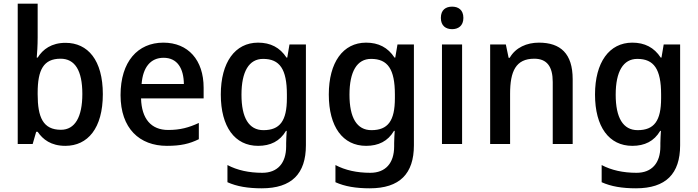

<svg xmlns="http://www.w3.org/2000/svg" viewBox="-20 -780 3780 1040"><path d="M184 -760H76V0H157L176 -66H184C212 -25 256 10 334 10C455 10 537 -85 537 -270C537 -454 456 -548 335 -548C259 -548 212 -513 184 -468H179C181 -490 184 -534 184 -577ZM308 -462C386 -462 426 -398 426 -271C426 -146 386 -77 310 -77C213 -77 184 -145 184 -269V-277C184 -402 216 -462 308 -462Z M865 -549C726 -549 633 -446 633 -265C633 -84 736 10 884 10C959 10 1006 -1 1057 -26V-114C1003 -89 956 -76 891 -76C799 -76 747 -136 744 -247H1083V-305C1083 -455 999 -549 865 -549ZM866 -467C941 -467 975 -409 976 -325H747C754 -416 796 -467 866 -467Z M1378 -549C1253 -549 1176 -442 1176 -268C1176 -93 1252 10 1378 10C1445 10 1496 -15 1529 -71H1533C1532 -57 1530 -22 1530 -5V13C1530 104 1483 156 1401 156C1328 156 1265 142 1212 114V207C1263 230 1323 240 1398 240C1560 240 1637 161 1637 7V-539H1548L1536 -468H1532C1496 -523 1445 -549 1378 -549ZM1405 -461C1495 -461 1534 -406 1534 -268V-248C1534 -125 1496 -75 1407 -75C1328 -75 1288 -142 1288 -267C1288 -393 1329 -461 1405 -461Z M1963 -549C1838 -549 1761 -442 1761 -268C1761 -93 1837 10 1963 10C2030 10 2081 -15 2114 -71H2118C2117 -57 2115 -22 2115 -5V13C2115 104 2068 156 1986 156C1913 156 1850 142 1797 114V207C1848 230 1908 240 1983 240C2145 240 2222 161 2222 7V-539H2133L2121 -468H2117C2081 -523 2030 -549 1963 -549ZM1990 -461C2080 -461 2119 -406 2119 -268V-248C2119 -125 2081 -75 1992 -75C1913 -75 1873 -142 1873 -267C1873 -393 1914 -461 1990 -461Z M2429 -744C2395 -744 2368 -727 2368 -683C2368 -640 2395 -622 2429 -622C2462 -622 2490 -640 2490 -683C2490 -727 2462 -744 2429 -744ZM2483 -539H2374V0H2483Z M2899 -549C2834 -549 2773 -523 2741 -467H2735L2720 -539H2635V0H2743V-272C2743 -394 2774 -462 2874 -462C2942 -462 2974 -420 2974 -336V0H3082V-351C3082 -490 3016 -549 2899 -549Z M3405 -549C3280 -549 3203 -442 3203 -268C3203 -93 3279 10 3405 10C3472 10 3523 -15 3556 -71H3560C3559 -57 3557 -22 3557 -5V13C3557 104 3510 156 3428 156C3355 156 3292 142 3239 114V207C3290 230 3350 240 3425 240C3587 240 3664 161 3664 7V-539H3575L3563 -468H3559C3523 -523 3472 -549 3405 -549ZM3432 -461C3522 -461 3561 -406 3561 -268V-248C3561 -125 3523 -75 3434 -75C3355 -75 3315 -142 3315 -267C3315 -393 3356 -461 3432 -461Z"/></svg>

Font: Noto Sans Thai Medium
Style: Regular
Weight: 500
Designer: Monotype Design Team
Foundry: Monotype Imaging Inc.
Version: Version 1.901